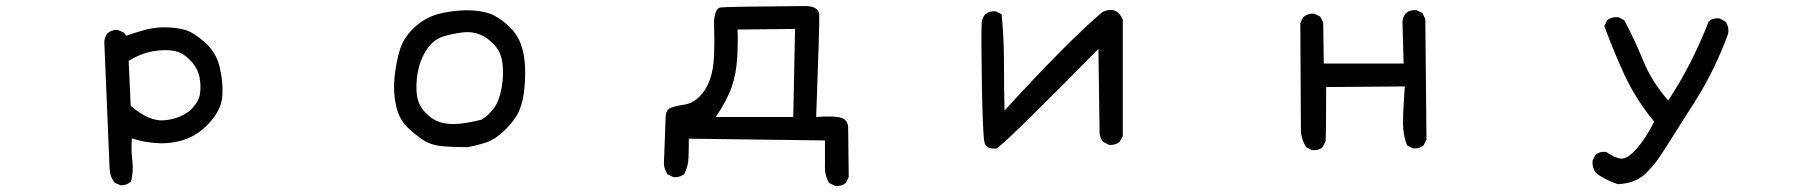

<svg xmlns="http://www.w3.org/2000/svg" viewBox="-20 -484 6040 639"><path d="M381.8 132.8 361.3 124Q345.7 103.5 344.7 76.2Q343.8 48.8 327.1 -344.7Q328.1 -360.4 336.9 -372.1Q349.6 -384.8 371.1 -384.8L391.6 -376L400.4 -365.2Q436.5 -377.9 467.3 -385.7Q498 -393.6 531.2 -393.1Q564.5 -392.6 593.3 -385.3Q622.1 -377.9 660.6 -344.2Q699.2 -310.5 710.9 -261.7Q722.7 -212.9 720.2 -167.5Q717.8 -122.1 681.6 -80.6Q645.5 -39.1 602.5 -22.5Q559.6 -5.9 511.2 -7.3Q462.9 -8.8 418.9 -23.4Q416 12.7 420.4 50.3Q424.8 87.9 416 120.1Q403.3 132.8 381.8 132.8ZM610.4 -114.3Q641.6 -143.6 645.5 -170.9Q649.4 -198.2 644 -227.1Q638.7 -255.9 614.3 -282.2Q589.8 -308.6 560.1 -314.5Q530.3 -320.3 489.7 -313.5Q449.2 -306.6 408.2 -281.2L415 -131.8Q475.6 -80.1 524.4 -83.5Q573.2 -86.9 610.4 -114.3Z M1536.1 5.9Q1494.1 5.9 1455.6 2.9Q1417 0 1390.6 -16.6Q1364.3 -33.2 1335.9 -60.5Q1307.6 -87.9 1297.9 -133.3Q1288.1 -178.7 1293 -226.6Q1297.9 -274.4 1310.5 -317.4Q1323.2 -360.4 1362.3 -395.5Q1401.4 -430.7 1455.1 -441.4Q1508.8 -452.1 1553.7 -449.2Q1598.6 -446.3 1626 -431.6Q1653.3 -417 1677.7 -392.6Q1702.1 -368.2 1712.9 -338.9Q1723.6 -309.6 1726.6 -274.4Q1729.5 -239.3 1725.6 -193.4Q1721.7 -147.5 1708 -115.7Q1694.3 -84 1661.1 -51.8Q1627.9 -19.5 1597.7 -9.8Q1567.4 0 1536.1 5.9ZM1583 -85.9Q1605.5 -99.6 1623.5 -123.5Q1641.6 -147.5 1649.4 -191.4Q1657.2 -235.4 1652.3 -273.4Q1647.5 -311.5 1624 -335.9Q1600.6 -360.4 1575.2 -370.1Q1549.8 -379.9 1518.6 -376Q1487.3 -372.1 1457 -363.3Q1426.8 -354.5 1405.3 -326.2Q1383.8 -297.9 1374 -259.8Q1364.3 -221.7 1366.2 -180.7Q1368.2 -139.6 1392.6 -112.8Q1417 -85.9 1445.3 -77.1Q1473.6 -68.4 1509.8 -72.3Q1545.9 -76.2 1583 -85.9Z M2759.8 134.8 2739.3 125Q2723.6 97.7 2725.6 64.5V-16.6L2272.5 -22.5Q2272.5 9.8 2271.5 40Q2270.5 70.3 2256.8 95.7Q2242.2 107.4 2220.7 105.5L2201.2 95.7Q2191.4 80.1 2189.5 62.5L2195.3 -92.8Q2195.3 -119.1 2212.9 -125.5Q2230.5 -131.8 2257.3 -135.7Q2284.2 -139.6 2306.6 -161.1Q2329.1 -182.6 2341.8 -216.8Q2354.5 -251 2356.4 -297.9Q2358.4 -344.7 2356.4 -415Q2360.4 -456.1 2377 -459Q2393.6 -461.9 2663.1 -463.9Q2705.1 -461.9 2706.5 -435.5Q2708 -409.2 2696.3 -94.7Q2749 -98.6 2774.9 -93.3Q2800.8 -87.9 2802.7 -61.5L2804.7 105.5L2794.9 125Q2781.2 136.7 2759.8 134.8ZM2620.1 -94.7 2626 -387.7 2434.6 -385.7Q2436.5 -348.6 2433.6 -293.9Q2430.7 -239.3 2415 -194.3Q2399.4 -149.4 2362.3 -94.7Z M3297.9 9.8Q3261.7 14.6 3256.3 -10.7Q3251 -36.1 3248 -192.4Q3245.1 -348.6 3247.1 -409.2Q3249 -424.8 3258.8 -436.5Q3272.5 -448.2 3293.9 -446.3L3313.5 -436.5Q3321.3 -358.4 3321.3 -278.3Q3321.3 -198.2 3323.2 -116.2Q3534.2 -346.7 3649.4 -444.3Q3696.3 -465.8 3716.8 -418.9V-31.2L3706.1 -11.7Q3692.4 0 3670.9 -2L3651.4 -11.7Q3641.6 -23.4 3639.6 -40L3635.7 -321.3Q3346.7 -27.3 3297.9 9.8Z M4346.7 15.6 4327.1 5.9Q4313.5 -15.6 4309.6 -43L4307.6 -407.2L4317.4 -426.8Q4333 -440.4 4354.5 -438.5L4374 -428.7L4383.8 -409.2L4385.7 -272.5H4651.4L4647.5 -413.1Q4649.4 -428.7 4659.2 -440.4Q4672.9 -452.1 4694.3 -450.2L4713.9 -440.4L4723.6 -420.9L4727.5 -19.5L4717.8 0Q4704.1 11.7 4682.6 9.8L4663.1 0Q4649.4 -33.2 4649.4 -73.7Q4649.4 -114.3 4655.3 -196.3L4393.6 -194.3Q4393.6 -33.2 4391.6 -13.7L4381.8 5.9Q4368.2 17.6 4346.7 15.6Z M5364.3 128.9Q5327.1 117.2 5293.9 93.8Q5278.3 76.2 5280.3 50.8L5290 31.2Q5303.7 19.5 5325.2 21.5Q5356.4 43 5376.5 43.9Q5396.5 44.9 5426.3 11.7Q5456.1 -21.5 5485.4 -79.1Q5422.9 -155.3 5385.7 -236.3Q5348.6 -317.4 5319.3 -397.5L5329.1 -417Q5344.7 -428.7 5366.2 -426.8L5385.7 -417Q5420.9 -350.6 5449.2 -281.2Q5477.5 -211.9 5532.2 -149.4Q5573.2 -211.9 5606.4 -277.3Q5639.6 -342.8 5667 -413.1Q5680.7 -424.8 5702.1 -422.9L5721.7 -413.1Q5735.4 -395.5 5731.4 -372.1Q5688.5 -252.9 5622.1 -147.9Q5555.7 -43 5518.1 16.1Q5480.5 75.2 5447.8 101.1Q5415 127 5364.3 128.9Z"/></svg>

Font: NaikaiFont
Style: Regular
Weight: 400
Version: Version 1.67